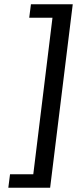

<svg xmlns="http://www.w3.org/2000/svg" viewBox="-20 -728 364 900"><path d="M27 89 19 152H215L321 -708H125L117 -645H226L136 89Z"/></svg>

Font: Falling Sky
Style: Obl
Weight: 400
Designer: Paul D. Hunt
Foundry: Adobe Systems Incorporated
Version: Version 1.02